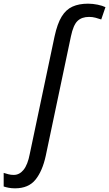

<svg xmlns="http://www.w3.org/2000/svg" viewBox="-146 -785 594 1045"><path d="M-64 240Q-83 240 -98.5 237Q-114 234 -126 230V156Q-113 160 -100 163.5Q-87 167 -71 167Q-40 167 -17.5 139Q5 111 16 53L151 -587Q166 -656 189.5 -694.5Q213 -733 248.5 -749Q284 -765 333 -765Q359 -765 385.5 -759.5Q412 -754 428 -746L405 -679Q391 -684 374 -688.5Q357 -693 339 -693Q299 -693 276 -671Q253 -649 240 -587L103 63Q85 146 47 193Q9 240 -64 240Z"/></svg>

Font: Noto Sans IKEA
Style: Italic
Weight: 400
Italic angle: -12°
Designer: Monotype Design Team
Foundry: Monotype Imaging Inc.
Version: Version 2.001